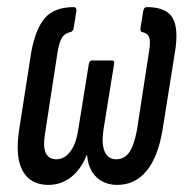

<svg xmlns="http://www.w3.org/2000/svg" viewBox="-20 -514 523 540"><path d="M116 6Q66 6 44 -33Q22 -72 34 -150L68 -368Q80 -433 106.5 -463.5Q133 -494 188 -494Q195 -494 195 -484L187 -434Q185 -426 179 -424Q163 -421 155 -409Q147 -397 142 -368L108 -147Q100 -102 108.5 -84Q117 -66 139 -66Q161 -66 177.5 -87.5Q194 -109 200 -149L230 -335Q232 -344 239 -344H294Q303 -344 301 -335L271 -149Q265 -109 274.5 -87.5Q284 -66 307 -66Q328 -66 342 -83.5Q356 -101 365 -147L399 -368Q404 -397 399.5 -409Q395 -421 379 -424Q374 -426 375 -434L383 -484Q385 -494 393 -494Q448 -494 465.5 -463.5Q483 -433 472 -367L437 -148Q424 -71 391.5 -32.5Q359 6 310 6Q274 6 251 -16Q228 -38 225 -78H224Q208 -38 180 -16Q152 6 116 6Z"/></svg>

Font: Sofia Sans Extra Condensed Medium
Style: Italic
Weight: 500
Italic angle: -9°
Version: Version 4.100